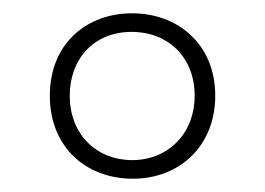

<svg xmlns="http://www.w3.org/2000/svg" viewBox="-20 -743 399 289"><path d="M180 -474C250 -474 304 -523 304 -599C304 -677 247 -723 179 -723C110 -723 55 -677 55 -599C55 -522 109 -474 180 -474ZM179 -502C126 -502 85 -540 85 -599C85 -654 121 -695 178 -695C234 -695 273 -656 273 -599C273 -542 233 -502 179 -502Z"/></svg>

Font: Noto Sans Myanmar ExtraCondensed ExtraLight
Style: Regular
Weight: 200
Width: 2
Designer: Monotype Design Team
Foundry: Monotype Imaging Inc.
Version: Version 2.107